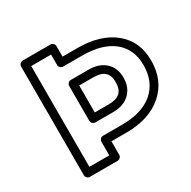

<svg xmlns="http://www.w3.org/2000/svg" viewBox="-166 -886 1067 1072"><g transform="rotate(-30 368.0 -350.0)"><path d="M89.8 0V-700.2Q89.8 -710.9 97.9 -718Q106 -725.1 115.2 -725.1H293Q303.7 -725.1 310.8 -717.3Q317.9 -709.5 317.9 -700.2V-632.8H415Q561.5 -632.8 648.7 -562Q735.8 -491.2 735.8 -367.2Q735.8 -237.8 648.7 -162.4Q561.5 -86.9 415 -86.9H317.9V0Q317.9 10.7 310.1 17.8Q302.2 24.9 293 24.9H115.2Q104.5 24.9 97.2 17.1Q89.8 9.3 89.8 0ZM140.1 -24.9H268.1V-111.8Q268.1 -121.1 275.1 -129.2Q282.2 -137.2 293 -137.2H415Q544.9 -137.2 615.5 -198Q686 -258.8 686 -367.2Q686 -468.3 616 -525.6Q545.9 -583 415 -583H293Q283.7 -583 275.9 -590.1Q268.1 -597.2 268.1 -607.9V-674.8H140.1ZM268.1 -248V-472.2Q268.1 -481.4 275.1 -489.3Q282.2 -497.1 293 -497.1H408.2Q474.6 -497.1 514.4 -460.7Q554.2 -424.3 554.2 -361.8Q554.2 -297.9 514.6 -260.5Q475.1 -223.1 408.2 -223.1H293Q283.7 -223.1 275.9 -230.2Q268.1 -237.3 268.1 -248ZM317.9 -272.9H408.2Q458 -272.9 481 -294.7Q503.9 -316.4 503.9 -361.8Q503.9 -404.8 481 -425.8Q458 -446.8 408.2 -446.8H317.9Z"/></g></svg>

Font: Trueno Bold Outline
Style: Regular
Weight: 700
Width: 6
Designer: Julieta Ulanovsky
Foundry: Julieta Ulanovsky
Version: Version 3.001b | FøM Fix